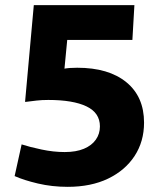

<svg xmlns="http://www.w3.org/2000/svg" viewBox="-20 -713 613 744"><path d="M242.2 11Q181.5 11 126.8 -1.9Q72.2 -14.8 36.7 -30.7L63.8 -153.5Q95 -143.3 141.1 -133.6Q187.2 -123.8 230.7 -123.8Q275 -123.8 305.3 -136.6Q335.5 -149.3 351.3 -171.8Q367.2 -194.3 367.2 -223.3Q367.2 -275.8 315.1 -300.8Q263 -325.7 167.2 -325.7Q141.7 -325.7 121.5 -323.3Q101.3 -321 78.3 -318L77.2 -319L111 -693H500.8L493 -558.2H240.5L229.8 -447Q238.8 -448.7 251.5 -449.6Q264.2 -450.5 279.3 -450.5Q401 -450.5 469.6 -394.4Q538.2 -338.3 538.2 -237.8Q538.2 -164.8 501.6 -108.7Q465 -52.7 398.8 -20.8Q332.7 11 242.2 11Z"/></svg>

Font: Murecho Thin
Style: Regular
Weight: 100
Designer: Neil Summerour
Foundry: Positype
Version: Version 1.010